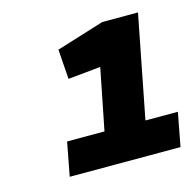

<svg xmlns="http://www.w3.org/2000/svg" viewBox="-68 -875 534 524"><g transform="rotate(-15 199.5 -612.5)"><path d="M173 -421 226 -688 134 -679 128 -763 263 -805H364L289 -421ZM86 -515H399L381 -420H68Z"/></g></svg>

Font: REM SemiBold
Style: Italic
Weight: 600
Italic angle: -11°
Designer: Octavio Pardo
Foundry: Ashler Design
Version: Version 1.005;gftools[0.9.28]